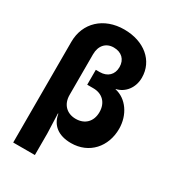

<svg xmlns="http://www.w3.org/2000/svg" viewBox="-217 -856 1034 1151"><g transform="rotate(30 300.0 -280.0)"><path d="M60 180H210V30L205 -105H208C220 -32 273 10 361 10C487 10 569 -85 569 -208C569 -305 512 -386 432 -403V-405C491 -418 534 -472 534 -542C534 -659 437 -740 299 -740C158 -740 60 -649 60 -517ZM313 -130C251 -130 210 -171 210 -236V-517C210 -577 244 -615 298 -615C352 -615 386 -582 386 -530C386 -478 352 -445 298 -445H271V-342H313C376 -342 417 -301 417 -236C417 -171 376 -130 313 -130Z"/></g></svg>

Font: JetBrains Mono ExtraBold
Style: Regular
Weight: 800
Monospace: yes
Designer: Philipp Nurullin, Konstantin Bulenkov
Foundry: JetBrains
Version: Version 2.305